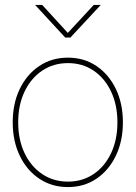

<svg xmlns="http://www.w3.org/2000/svg" viewBox="-20 -760 557 788"><path d="M258.8 7.8Q192.4 7.8 141.1 -26.6Q89.8 -61 61 -121.1Q32.2 -181.2 32.2 -257.8Q32.2 -335 61 -394.8Q89.8 -454.6 141.1 -489Q192.4 -523.4 258.8 -523.4Q325.2 -523.4 376 -489Q426.8 -454.6 455.6 -394.8Q484.4 -335 484.4 -257.8Q484.4 -181.2 455.6 -121.1Q426.8 -61 376 -26.6Q325.2 7.8 258.8 7.8ZM258.8 -14.6Q318.4 -14.6 364.3 -45.7Q410.2 -76.7 436 -131.6Q461.9 -186.5 461.9 -257.8Q461.9 -329.1 436 -384Q410.2 -439 364.3 -470Q318.4 -501 258.8 -501Q199.2 -501 153.1 -470Q106.9 -439 80.8 -384Q54.7 -329.1 54.7 -257.8Q54.7 -186.5 80.8 -131.6Q106.9 -76.7 153.1 -45.7Q199.2 -14.6 258.8 -14.6ZM153.3 -739.7 258.3 -625 364.7 -739.7H393.1V-739.3L269 -606H247.6L124.5 -739.3V-739.7Z"/></svg>

Font: Inter Display Thin
Style: Regular
Weight: 100
Designer: Rasmus Andersson
Foundry: rsms
Version: Version 4.000;git-a52131595